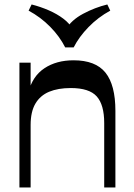

<svg xmlns="http://www.w3.org/2000/svg" viewBox="-20 -827 590 847"><path d="M439.7 0V-284.2Q439.7 -364.8 406.7 -401.7Q373.7 -438.6 292.4 -438.6Q236.1 -438.6 196.7 -422.2Q157.3 -405.7 136.2 -369.9Q115.1 -334.1 115.1 -275.6V0H65.7V-550.5H115.1V-399.8L105.2 -419.4Q123.1 -490.8 176 -525.9Q228.9 -561 304.6 -561Q401.5 -561 445.3 -506.5Q489.1 -452 489.1 -337.8V0ZM453.4 -807.3 466.4 -780.1Q412.6 -750.8 370.7 -707.7Q328.8 -664.7 304.9 -617.8H267.7Q242.9 -666.7 201.1 -709.1Q159.2 -751.5 106.2 -780.1L119.5 -807.3Q159.6 -797 195.5 -781.3Q231.5 -765.6 259.4 -744.6Q287.4 -723.6 300.7 -697.9H271Q294.6 -738.4 346.6 -766.2Q398.5 -793.9 453.4 -807.3Z"/></svg>

Font: Savate ExtraLight
Style: Regular
Weight: 200
Designer: Max Esnée
Foundry: Plomb Type
Version: Version 2.000